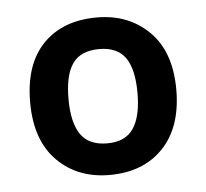

<svg xmlns="http://www.w3.org/2000/svg" viewBox="-36 -760 455 424"><g transform="rotate(-5 191.5 -547.5)"><path d="M354 -548Q354 -465 310 -419Q266 -373 191 -373Q120 -373 75 -418.5Q30 -464 30 -548Q30 -632 73.5 -677Q117 -722 193 -722Q263 -722 308.5 -677Q354 -632 354 -548ZM115 -548Q115 -496 133 -469.5Q151 -443 192 -443Q232 -443 250 -469.5Q268 -496 268 -548Q268 -601 250 -626.5Q232 -652 192 -652Q151 -652 133 -626.5Q115 -601 115 -548Z"/></g></svg>

Font: Noto Sans Bassa Vah SemiBold
Style: Regular
Weight: 600
Designer: Monotype Design Team
Foundry: Monotype Imaging Inc.
Version: Version 2.002; ttfautohint (v1.8.4.7-5d5b)